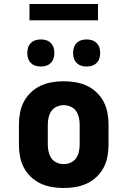

<svg xmlns="http://www.w3.org/2000/svg" viewBox="-20 -936 640 964"><path d="M300 8Q270 8 240.5 3Q211 -2 184 -14.5Q157 -27 135 -48Q113 -69 99.5 -95Q86 -121 80.5 -150.5Q75 -180 75 -210V-310Q75 -340 80.5 -369.5Q86 -399 99.5 -425Q113 -451 135 -472Q157 -493 184 -505.5Q211 -518 240.5 -523Q270 -528 300 -528Q330 -528 359.5 -523Q389 -518 416 -505.5Q443 -493 465 -472Q487 -451 500.5 -425Q514 -399 519.5 -369.5Q525 -340 525 -310V-210Q525 -180 519.5 -150.5Q514 -121 500.5 -95Q487 -69 465 -48Q443 -27 416 -14.5Q389 -2 359.5 3Q330 8 300 8ZM300 -112Q318 -112 335 -119.5Q352 -127 362 -141.5Q372 -156 376 -174Q380 -192 380 -210V-310Q380 -328 376 -346Q372 -364 362 -378.5Q352 -393 335 -400.5Q318 -408 300 -408Q282 -408 265 -400.5Q248 -393 238 -378.5Q228 -364 224 -346Q220 -328 220 -310V-210Q220 -192 224 -174Q228 -156 238 -141.5Q248 -127 265 -119.5Q282 -112 300 -112ZM415 -602Q401 -602 388 -606Q375 -610 365 -620Q355 -630 351 -643Q347 -656 347 -670Q347 -684 351 -697Q355 -710 365 -720Q375 -730 388 -734Q401 -738 415 -738Q429 -738 442 -734Q455 -730 465 -720Q475 -710 479 -697Q483 -684 483 -670Q483 -656 479 -643Q475 -630 465 -620Q455 -610 442 -606Q429 -602 415 -602ZM185 -602Q171 -602 158 -606Q145 -610 135 -620Q125 -630 121 -643Q117 -656 117 -670Q117 -684 121 -697Q125 -710 135 -720Q145 -730 158 -734Q171 -738 185 -738Q199 -738 212 -734Q225 -730 235 -720Q245 -710 249 -697Q253 -684 253 -670Q253 -656 249 -643Q245 -630 235 -620Q225 -610 212 -606Q199 -602 185 -602ZM128 -834V-916H472V-834Z"/></svg>

Font: Iosevka Etoile Heavy
Style: Regular
Weight: 900
Designer: Belleve Invis
Foundry: Belleve Invis
Version: Version 22.1.2; ttfautohint (v1.8.4)